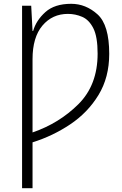

<svg xmlns="http://www.w3.org/2000/svg" viewBox="-20 -745 640 1009"><path d="M151 244V3Q257 -30 349 -91.5Q441 -153 497.5 -245.5Q554 -338 554 -462Q554 -614 492.5 -669.5Q431 -725 354 -725Q267 -725 218.5 -681.5Q170 -638 154 -582H151L144 -715H96V244ZM151 -434Q151 -549 203 -610.5Q255 -672 337 -672Q376 -672 412 -656.5Q448 -641 470.5 -596.5Q493 -552 493 -463Q493 -298 392 -197.5Q291 -97 151 -49Z"/></svg>

Font: Noto Sans Mono UI Light
Style: Regular
Weight: 300
Designer: Monotype Design team
Foundry: Monotype Imaging Inc.
Version: 1.000